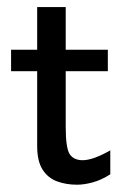

<svg xmlns="http://www.w3.org/2000/svg" viewBox="-20 -503 352 532"><path d="M193.8 8.8Q163.1 8.8 137.9 -0.5Q112.8 -9.8 97.9 -33.2Q83 -56.6 83 -98.6V-483.4H162.1V-151.4Q162.1 -92.8 173.1 -75.9Q184.1 -59.1 209 -59.1Q237.8 -59.1 285.6 -86.4V-20Q260.3 -3.9 236.6 2.4Q212.9 8.8 193.8 8.8ZM10.7 -305.7V-365.2H278.8V-305.7Z"/></svg>

Font: Harmattan Medium
Style: Regular
Weight: 500
Designer: George W. Nuss III and SIL International
Foundry: SIL International
Version: Version 4.000